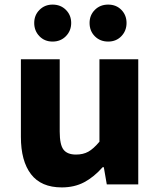

<svg xmlns="http://www.w3.org/2000/svg" viewBox="-20 -803 693 836"><path d="M71 -207V-545H240V-230Q240 -173 256.5 -151.5Q273 -130 311 -130Q342 -130 364.5 -142.5Q387 -155 413 -186V-545H582V0H445L432 -75H427Q389 -32 346.5 -9.5Q304 13 249 13Q159 13 115 -44.5Q71 -102 71 -207ZM370 -703Q370 -737 393 -760Q416 -783 451 -783Q486 -783 508.5 -760Q531 -737 531 -703Q531 -669 508.5 -645.5Q486 -622 451 -622Q416 -622 393 -645Q370 -668 370 -703ZM129 -703Q129 -737 152 -760Q175 -783 209 -783Q244 -783 267 -760Q290 -737 290 -703Q290 -669 267 -645.5Q244 -622 209 -622Q174 -622 151.5 -645.5Q129 -669 129 -703Z"/></svg>

Font: Nebula Sans Bold
Style: Regular
Weight: 700
Designer: Paul D. Hunt for Adobe (as Source Sans)
Foundry: Nebula Entertainment & Broadcasting LLC
Version: Version 1.010